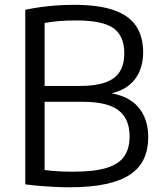

<svg xmlns="http://www.w3.org/2000/svg" viewBox="-20 -768 670 794"><path d="M267 6.5Q237.5 6.5 207.2 5Q177 3.5 146.5 1Q116 -1.5 84.5 -5.5V-727.5Q115 -734 147.2 -738.5Q179.5 -743 214.5 -745.5Q249.5 -748 288 -748Q387.5 -748 450.2 -726.2Q513 -704.5 542.5 -660.8Q572 -617 572 -550.5Q572 -508 556.5 -471.8Q541 -435.5 507.5 -411Q474 -386.5 420 -378L421 -385Q508 -375 550.5 -326.5Q593 -278 593 -201Q593 -150.5 575.2 -111.8Q557.5 -73 518.8 -46.8Q480 -20.5 417.8 -7Q355.5 6.5 267 6.5ZM283.5 -58Q371 -58 421.8 -74Q472.5 -90 494.2 -122.2Q516 -154.5 516 -203.5Q516 -277 469.8 -312Q423.5 -347 323.5 -347H153V-412.5H309Q376 -412.5 416.8 -427.5Q457.5 -442.5 475.8 -472.5Q494 -502.5 494 -547.5Q494 -620 448.8 -651.8Q403.5 -683.5 295 -683.5Q254.5 -683.5 223.5 -680.8Q192.5 -678 164.5 -673V-65Q193.5 -61 222.2 -59.5Q251 -58 283.5 -58Z"/></svg>

Font: Encode Sans SC Condensed Thin
Style: Regular
Weight: 400
Version: Version 3.002